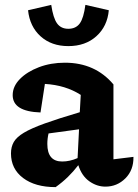

<svg xmlns="http://www.w3.org/2000/svg" viewBox="-20 -756 567 787"><path d="M208 11Q124 11 74.5 -26.5Q25 -64 25 -127Q25 -154 36.5 -174Q48 -194 78 -212Q108 -230 163.5 -250Q219 -270 307 -296L311 -367Q249 -407 164 -412L146 -295Q32 -299 32 -366Q32 -402 61.5 -432Q91 -462 139.5 -480.5Q188 -499 246 -499Q370 -499 445 -410V-103L527 -113Q528 -59 494 -25Q460 9 412 9Q377 9 346 -13Q315 -35 301 -79Q281 -53 258.5 -31Q236 -9 208 11ZM174 -166Q174 -94 235 -94Q266 -94 298 -108L304 -226L179 -209Q174 -188 174 -166ZM260 -567Q191 -567 146.5 -607Q102 -647 95 -714L190 -736Q198 -682 214 -660Q230 -638 260 -638Q291 -638 307 -660Q323 -682 330 -736L426 -714Q420 -648 375 -607.5Q330 -567 260 -567Z"/></svg>

Font: Piazzolla
Style: Bold
Weight: 700
Designer: Juan Pablo del Peral
Foundry: Huerta Tipografica
Version: Version 1.330